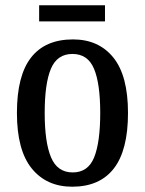

<svg xmlns="http://www.w3.org/2000/svg" viewBox="-20 -696 548 726"><path d="M253 10Q156 10 100 -59Q44 -128 44 -269Q44 -410 97.5 -478.5Q151 -547 256 -547Q353 -547 408.5 -478.5Q464 -410 464 -269Q464 -128 410.5 -59Q357 10 253 10ZM255 -44Q313 -44 336 -101Q359 -158 359 -269Q359 -380 335.5 -436Q312 -492 254 -492Q196 -492 172.5 -436Q149 -380 149 -269Q149 -158 173 -101Q197 -44 255 -44ZM128 -615V-676H377V-615Z"/></svg>

Font: Noto Serif Tamil Condensed Medium
Style: Regular
Weight: 500
Width: 3
Designer: Indian Type Foundry, Tom Grace, and the Monotype Design Team
Foundry: Monotype Imaging Inc.
Version: Version 2.004; ttfautohint (v1.8.4.7-5d5b)